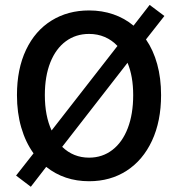

<svg xmlns="http://www.w3.org/2000/svg" viewBox="-20 -708 708 763"><path d="M334 12.2Q235.4 12.2 163.6 -44.9L102.5 34.2L43.9 -10.3L113.3 -98.6Q81.5 -142.6 64.5 -201.2Q47.4 -259.8 47.4 -330.1Q47.4 -434.1 83.5 -510Q119.6 -585.9 184.6 -626.2Q249.5 -666.5 334 -666.5Q385.3 -666.5 430.2 -651.1Q475.1 -635.7 510.7 -606L574.7 -688.5L633.3 -644.5L560.1 -551.3Q589.4 -508.8 604.7 -453.1Q620.1 -397.5 620.1 -330.1Q620.1 -226.1 584 -148.7Q547.9 -71.3 483.2 -29.5Q418.5 12.2 334 12.2ZM158.2 -330.1Q158.2 -247.6 185.1 -189.5L446.8 -525.4Q424.8 -548.8 396.2 -561Q367.7 -573.2 334 -573.2Q281.2 -573.2 241.5 -543.9Q201.7 -514.6 179.9 -459.7Q158.2 -404.8 158.2 -330.1ZM509.3 -330.1Q509.3 -404.8 486.8 -458.5L227.1 -124.5Q271.5 -81.5 334 -81.5Q386.7 -81.5 426.5 -112.1Q466.3 -142.6 487.8 -198.7Q509.3 -254.9 509.3 -330.1Z"/></svg>

Font: Varta
Style: Bold
Weight: 700
Designer: Joana Correia, Viktoriya Grabowska, Eben Sorkin
Foundry: Sorkin Type
Version: Version 1.002; ttfautohint (v1.3) -l 8 -r 24 -G 200 -x 12 -H